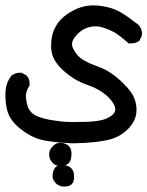

<svg xmlns="http://www.w3.org/2000/svg" viewBox="-26 -352 549 715"><path d="M169.9 307.6Q169.9 303.7 169.9 300.8Q169.9 297.9 170.9 292Q173.8 273.4 187.5 265.6Q194.3 261.7 203.1 261.7Q211.9 261.7 218.8 263.7Q233.4 267.6 239.3 274.4Q250 285.2 250 304.7Q250 325.2 241.2 334Q232.4 342.8 213.4 342.8Q194.3 342.8 182.6 331.1Q170.9 319.3 169.9 307.6ZM196.3 266.6Q179.7 264.6 170.9 255.4Q162.1 246.1 159.7 238.3Q157.2 230.5 157.2 226.1Q157.2 221.7 157.2 220.7Q158.2 203.1 172.9 190.4Q183.6 179.7 198.2 179.7Q210 179.7 221.7 185.5Q240.2 195.3 240.2 220.7Q240.2 245.1 230 255.4Q219.7 265.6 197.3 266.6ZM-5.9 2.9Q-5.9 -8.8 -4.9 -17.6Q-2 -46.9 16.6 -70.3Q30.3 -81.1 48.8 -81.1Q50.8 -81.1 54.7 -81.1L72.3 -71.3Q84 -59.6 84 -43Q84 -39.1 84 -33.2Q70.3 -13.7 70.3 7.8Q70.3 12.7 71.3 17.6Q75.2 50.8 89.8 65.4Q100.6 76.2 115.2 82Q141.6 91.8 171.9 96.2Q202.1 100.6 215.3 101.6Q228.5 102.5 244.1 102.5Q259.8 102.5 298.8 101.6Q349.6 99.6 374 87.9Q386.7 82 395 73.7Q403.3 65.4 403.3 55.7Q403.3 33.2 370.1 2.9Q341.8 -21.5 297.4 -36.6Q252.9 -51.8 213.9 -85.9Q173.8 -121.1 167 -155.3Q164.1 -169.9 164.1 -177.7Q164.1 -222.7 180.7 -252Q202.1 -293 259.8 -319.3Q290 -332 322.3 -332Q331.1 -332 339.8 -331.1Q379.9 -327.1 409.2 -313.5Q429.7 -303.7 450.7 -288.6Q471.7 -273.4 489.3 -259.8Q502.9 -245.1 502.9 -227.5Q502.9 -220.7 502 -218.8L493.2 -200.2Q479.5 -190.4 462.9 -190.4Q460 -190.4 453.1 -190.4Q418 -221.7 396.5 -233.4Q356.4 -253.9 330.1 -253.9Q286.1 -253.9 255.9 -217.8Q242.2 -202.1 242.2 -187.5Q242.2 -178.7 246.1 -171.9Q257.8 -146.5 279.3 -131.8Q301.8 -117.2 342.8 -102.5Q388.7 -85.9 431.6 -43Q463.9 -11.7 473.1 11.2Q482.4 34.2 482.4 55.7Q482.4 63.5 481.4 71.3Q476.6 102.5 449.2 129.9Q421.9 156.2 387.7 166Q340.8 179.7 252 181.6Q248 181.6 240.7 181.6Q233.4 181.6 226.6 180.7Q182.6 178.7 138.7 170.9Q93.8 162.1 52.7 129.9Q10.7 97.7 1 59.6Q-5.9 32.2 -5.9 2.9Z"/></svg>

Font: JasonHandwriting2
Style: SemiBold
Weight: 600
Version: Version 1.04.7